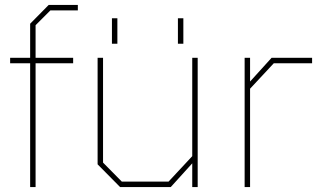

<svg xmlns="http://www.w3.org/2000/svg" viewBox="-20 -757 1298 777"><path d="M102 0V-501H21V-523H102V-661L177 -737H295V-715H184L124 -655V-523H276V-501H124V0Z M433 -580V-683H455V-580ZM700 -580V-683H722V-580ZM466 0 375 -92V-523H397V-99L473 -22H662L758 -125V-523H780V0H758V-96L671 0Z M970 0V-523H992V-427L1079 -523H1243V-501H1088L992 -398V0Z"/></svg>

Font: Tomorrow Thin
Style: Regular
Weight: 250
Designer: Tony de Marco, Monica Rizzolli
Foundry: Just in Type
Version: Version 2.002